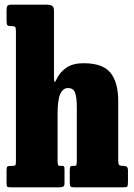

<svg xmlns="http://www.w3.org/2000/svg" viewBox="-20 -800 574 820"><path d="M31 -688.5H26.5Q14 -688.5 11 -693Q8 -697.5 8 -713.5V-754.5Q8 -771 12 -775.5Q16 -780 30.5 -780H181.5Q194 -780 202.2 -775.2Q210.5 -770.5 210.5 -754V-477Q210.5 -456.5 212.5 -451.5Q214.5 -446.5 221.5 -461.5Q235 -491 262.8 -510.5Q290.5 -530 337 -530Q419 -530 452 -489Q485 -448 485 -367.5V-113.5Q485 -98.5 489 -95Q493 -91.5 505 -91.5H509.5Q526.5 -91.5 526.5 -73.5V-24.5Q526.5 -6.5 523.5 -3.2Q520.5 0 503.5 0H297Q284 0 281 -4Q278 -8 278 -21.5V-69.5Q278 -79 279.2 -85.2Q280.5 -91.5 288 -91.5H298Q304 -91.5 306 -94.8Q308 -98 308 -111.5V-342Q308 -386.5 300.2 -405.2Q292.5 -424 270.5 -424Q249 -424 237.5 -399Q226 -374 226 -315.5V-110.5Q226 -91.5 234 -91.5H245.5Q252.5 -91.5 254 -88.2Q255.5 -85 255.5 -72.5V-17.5Q255.5 -6 249.8 -3Q244 0 233 0H24Q12 0 10 -3.8Q8 -7.5 8 -19.5V-72Q8 -85 11 -88.2Q14 -91.5 26.5 -91.5H33Q42.5 -91.5 45.2 -94Q48 -96.5 48 -111V-666.5Q48 -681 44.8 -684.8Q41.5 -688.5 31 -688.5Z"/></svg>

Font: Besley* Condensed Heavy
Style: Regular
Weight: 800
Width: 3
Designer: Owen Earl
Foundry: indestructible type*
Version: Version 3.000; ttfautohint (v1.8.3)